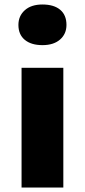

<svg xmlns="http://www.w3.org/2000/svg" viewBox="-20 -835 378 855"><path d="M169 -634Q119 -634 90.5 -657.5Q62 -681 62 -724Q62 -764 90.5 -789.5Q119 -815 169 -815Q220 -815 248 -791.5Q276 -768 276 -724Q276 -684 247.5 -659Q219 -634 169 -634ZM76 0V-533H262V0Z"/></svg>

Font: Lexend Deca ExtraBold
Style: Regular
Weight: 800
Designer: Bonnie Shaver-Troup, Thomas Jockin
Foundry: Lexend
Version: Version 1.008; ttfautohint (v1.8.4.7-5d5b)